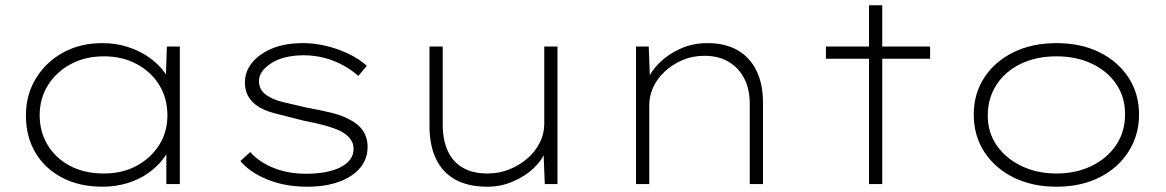

<svg xmlns="http://www.w3.org/2000/svg" viewBox="-20 -696 4409 726"><path d="M368 10Q280 10 214.5 -24.5Q149 -59 113.5 -119.5Q78 -180 78 -259Q78 -338 116 -400Q154 -462 219 -497.5Q284 -533 367 -533Q418 -533 463 -518.5Q508 -504 543 -479.5Q578 -455 600.5 -424.5Q623 -394 629 -363L606 -373L611 -520H660V0H609V-141L627 -163Q622 -128 598.5 -97Q575 -66 540.5 -41.5Q506 -17 461.5 -3.5Q417 10 368 10ZM373 -40Q443 -40 496.5 -69Q550 -98 581.5 -147Q613 -196 613 -260Q613 -324 582.5 -374Q552 -424 497.5 -453.5Q443 -483 373 -483Q302 -483 247.5 -453.5Q193 -424 161.5 -374Q130 -324 130 -260Q130 -198 160 -148Q190 -98 244.5 -69Q299 -40 373 -40Z M1142 10Q1058 10 991.5 -17Q925 -44 889 -87L926 -121Q961 -82 1016 -60.5Q1071 -39 1137 -39Q1174 -39 1206.5 -44.5Q1239 -50 1263.5 -61.5Q1288 -73 1302.5 -91Q1317 -109 1317 -134Q1317 -174 1268 -200Q1246 -211 1210.5 -221Q1175 -231 1127 -240Q1064 -256 1019 -267.5Q974 -279 948 -299Q927 -315 916.5 -336Q906 -357 906 -384Q906 -417 922.5 -444Q939 -471 969 -491.5Q999 -512 1038 -522.5Q1077 -533 1125 -533Q1169 -533 1213 -522.5Q1257 -512 1298 -492.5Q1339 -473 1367 -447L1335 -409Q1310 -431 1277.5 -449Q1245 -467 1207 -477Q1169 -487 1128 -487Q1095 -487 1064.5 -480.5Q1034 -474 1010.5 -460Q987 -446 973 -428Q959 -410 959 -388Q960 -370 968 -356.5Q976 -343 993 -333Q1013 -319 1050 -310Q1087 -301 1140 -289Q1191 -280 1231.5 -270Q1272 -260 1298 -246Q1335 -228 1352.5 -201.5Q1370 -175 1370 -141Q1370 -95 1341.5 -61Q1313 -27 1261.5 -8.5Q1210 10 1142 10Z M1824 10Q1750 10 1701.5 -17Q1653 -44 1628.5 -95.5Q1604 -147 1604 -220V-520H1654V-226Q1654 -166 1673.5 -124.5Q1693 -83 1730.5 -61.5Q1768 -40 1823 -40Q1868 -40 1907 -56Q1946 -72 1975.5 -98Q2005 -124 2021.5 -157.5Q2038 -191 2038 -227V-520H2088V0H2040L2035 -125L2043 -126Q2031 -92 1999 -61Q1967 -30 1920.5 -10Q1874 10 1824 10Z M2385 0V-520H2433L2438 -388L2426 -389Q2440 -425 2472.5 -457.5Q2505 -490 2552 -511.5Q2599 -533 2655 -533Q2723 -533 2770 -505.5Q2817 -478 2841 -427.5Q2865 -377 2865 -309V0H2815V-303Q2815 -360 2793.5 -400.5Q2772 -441 2734 -463Q2696 -485 2644 -485Q2598 -485 2560 -468.5Q2522 -452 2493.5 -425.5Q2465 -399 2450 -366Q2435 -333 2435 -299V0H2411Q2407 0 2401.5 0Q2396 0 2385 0Z M3266 0V-676H3316V0ZM3103 -474V-520H3497V-474Z M3975 10Q3883 10 3812.5 -25Q3742 -60 3702 -121.5Q3662 -183 3662 -263Q3662 -342 3702 -403Q3742 -464 3812.5 -498.5Q3883 -533 3975 -533Q4067 -533 4137 -498.5Q4207 -464 4247 -403Q4287 -342 4287 -263Q4287 -185 4247 -122.5Q4207 -60 4137 -25Q4067 10 3975 10ZM3975 -40Q4049 -40 4107.5 -68.5Q4166 -97 4200 -147Q4234 -197 4234 -263Q4235 -327 4201.5 -377Q4168 -427 4109 -455Q4050 -483 3975 -483Q3899 -483 3840.5 -455Q3782 -427 3749 -377Q3716 -327 3715 -263Q3714 -197 3748 -147.5Q3782 -98 3841 -69Q3900 -40 3975 -40Z"/></svg>

Font: Lexend Giga ExtraLight
Style: Regular
Weight: 250
Version: Version 1.007